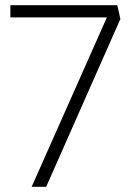

<svg xmlns="http://www.w3.org/2000/svg" viewBox="-20 -720 531 740"><path d="M102 0 392 -653H20V-700H432L444 -647L158 0Z"/></svg>

Font: Mach ExtraLight
Style: Regular
Weight: 250
Version: Version 1.002